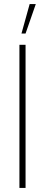

<svg xmlns="http://www.w3.org/2000/svg" viewBox="-20 -919 220 939"><path d="M75 0V-700H105V0ZM85 -755 125 -899H155L105 -755Z"/></svg>

Font: Urbanist Thin
Style: Regular
Weight: 100
Designer: Corey Hu
Foundry: Corey Hu
Version: Version 1.330; ttfautohint (v1.8.4.7-5d5b)